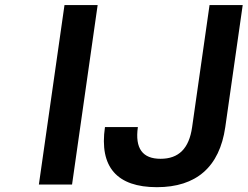

<svg xmlns="http://www.w3.org/2000/svg" viewBox="-20 -739 992 769"><path d="M268.6 0 371.1 -718.8H238.3L135.7 0ZM608.4 10.7C766.1 10.7 859.4 -70.3 882.3 -230L952.1 -718.8H819.3L749.5 -230C737.3 -144 695.8 -103 623 -103C551.3 -103 520 -144 532.2 -230H400.4C377 -69.8 448.7 10.7 608.4 10.7Z"/></svg>

Font: Winston SemiBold
Style: Italic
Weight: 600
Italic angle: -8.13011°
Designer: Vernon Adams, Kim Jin-seong, David Berlow, Cristiano Sobral
Foundry: The Winston Project Authors
Version: Version 3.004